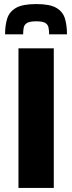

<svg xmlns="http://www.w3.org/2000/svg" viewBox="-20 -926 357 946"><path d="M71 0V-688H245V0ZM159 -906Q226 -906 258 -887Q290 -868 300 -834.5Q310 -801 310 -757H222Q222 -776 219 -790.5Q216 -805 203 -813Q190 -821 159 -821Q127 -821 113.5 -813Q100 -805 97 -790.5Q94 -776 94 -757H5Q5 -801 15.5 -834.5Q26 -868 58.5 -887Q91 -906 159 -906Z"/></svg>

Font: Saira
Style: Bold
Weight: 700
Designer: Hector Gatti with collaboration of the Omnibus-Type team
Foundry: Omnibus-Type
Version: Version 1.100; ttfautohint (v1.8.3)